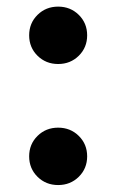

<svg xmlns="http://www.w3.org/2000/svg" viewBox="-20 -539 345 569"><path d="M152.3 9.4Q116 9.4 91.2 -15.1Q66.4 -39.6 66.4 -75.7Q66.4 -111.7 91.2 -136.2Q116 -160.7 152.3 -160.7Q188.7 -160.7 213.5 -136.2Q238.3 -111.7 238.3 -75.7Q238.3 -39.6 213.5 -15.1Q188.7 9.4 152.3 9.4ZM152.3 -349.3Q116 -349.3 91.2 -373.8Q66.4 -398.3 66.4 -434.4Q66.4 -470.4 91.2 -494.9Q116 -519.4 152.3 -519.4Q188.7 -519.4 213.5 -494.9Q238.3 -470.4 238.3 -434.4Q238.3 -398.3 213.5 -373.8Q188.7 -349.3 152.3 -349.3Z"/></svg>

Font: Inter Tight
Style: Regular
Weight: 400
Designer: Rasmus Andersson
Foundry: rsms
Version: Version 3.002